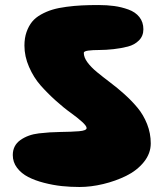

<svg xmlns="http://www.w3.org/2000/svg" viewBox="-20 -749 654 763"><path d="M371.1 -729Q405.3 -729 433.8 -725.1Q462.4 -721.2 490.2 -711.2Q518.1 -701.2 533.9 -681.2Q549.8 -661.1 549.8 -632.8Q549.8 -606 532.2 -588.4Q514.6 -570.8 488.3 -564Q461.9 -557.1 431.4 -553.7Q400.9 -550.3 374.5 -550.3Q348.1 -550.3 330.6 -547.9Q313 -545.4 313 -539.1Q313 -521 327.6 -501.2Q342.3 -481.4 365.7 -462.2Q389.2 -442.9 417.7 -421.4Q446.3 -399.9 474.6 -374.5Q502.9 -349.1 526.4 -321Q549.8 -293 564.5 -256.1Q579.1 -219.2 579.1 -179.2Q579.1 -139.2 551.8 -105.2Q524.4 -71.3 481.7 -50.3Q439 -29.3 390.1 -17.6Q341.3 -5.9 295.9 -5.9Q260.3 -5.9 225.6 -9.5Q190.9 -13.2 155 -22.5Q119.1 -31.7 92 -45.7Q64.9 -59.6 47.9 -82Q30.8 -104.5 30.8 -132.8Q30.8 -170.9 61 -192.4Q91.3 -213.9 134.5 -219Q177.7 -224.1 220.7 -224.6Q263.7 -225.1 293.9 -227.5Q324.2 -230 324.2 -240.2Q324.2 -248.5 305.9 -265.1Q287.6 -281.7 260.3 -301.3Q232.9 -320.8 200.7 -349.9Q168.5 -378.9 141.1 -409.9Q113.8 -440.9 95.5 -482.9Q77.1 -524.9 77.1 -567.9Q77.1 -597.7 85.4 -621.6Q93.8 -645.5 107.4 -662.4Q121.1 -679.2 143.1 -691.4Q165 -703.6 188.7 -710.7Q212.4 -717.8 243.9 -721.9Q275.4 -726.1 304.7 -727.5Q334 -729 371.1 -729Z"/></svg>

Font: Blue Custard
Style: Regular
Weight: 400
Version: Version 01.01